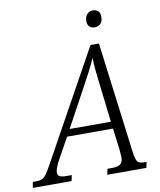

<svg xmlns="http://www.w3.org/2000/svg" viewBox="-151 -974 876 1049"><g transform="rotate(-10 287.0 -449.0)"><path d="M-55 0 -49 -32H-32Q-12 -32 0.5 -37Q13 -42 25.5 -58.5Q38 -75 57 -110L391 -714H438L516 -102Q522 -57 531.5 -44.5Q541 -32 568 -32H582L575 0H358L365 -32H392Q423 -32 437 -43Q451 -54 451 -82Q451 -90 449.5 -103Q448 -116 448 -123L433 -243H178L111 -122Q89 -80 89 -60Q89 -44 100 -38Q111 -32 139 -32H167L160 0ZM309 -484 199 -282H428L405 -476Q400 -520 395 -563.5Q390 -607 390 -643Q374 -607 354.5 -569Q335 -531 309 -484ZM432 -805Q414 -805 402.5 -815Q391 -825 391 -846Q391 -870 403.5 -884Q416 -898 436 -898Q453 -898 464.5 -888Q476 -878 476 -857Q476 -828 462 -816.5Q448 -805 432 -805Z"/></g></svg>

Font: Noto Serif SemiCondensed Light
Style: Italic
Weight: 300
Width: 4
Italic angle: -12°
Designer: Monotype Design Team
Foundry: Monotype Imaging Inc.
Version: Version 2.013; ttfautohint (v1.8.4.7-5d5b)